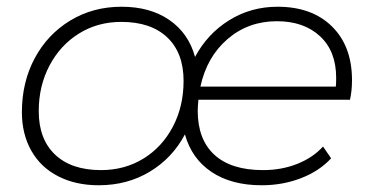

<svg xmlns="http://www.w3.org/2000/svg" viewBox="-20 -546 1111 570"><path d="M569 -250Q567 -228 567 -217Q567 -132 616.5 -86.5Q666 -41 761 -41Q816 -41 862.5 -59.5Q909 -78 939 -111L963 -76Q928 -38 873.5 -17Q819 4 757 4Q667 4 608 -35.5Q549 -75 529 -147Q492 -77 425 -36.5Q358 4 273 4Q205 4 153 -22.5Q101 -49 73 -98.5Q45 -148 45 -213Q45 -302 83 -373Q121 -444 188.5 -485Q256 -526 341 -526Q426 -526 483 -486.5Q540 -447 559 -377Q596 -446 660.5 -486Q725 -526 804 -526Q906 -526 965.5 -467.5Q1025 -409 1025 -308Q1025 -276 1019 -250ZM575 -289H977Q978 -298 978 -315Q978 -394 930 -438.5Q882 -483 802 -483Q717 -483 655.5 -430Q594 -377 575 -289ZM525 -306Q525 -389 476.5 -435Q428 -481 340 -481Q270 -481 214.5 -446.5Q159 -412 127 -351.5Q95 -291 95 -216Q95 -133 143.5 -87Q192 -41 280 -41Q350 -41 405.5 -75Q461 -109 493 -169.5Q525 -230 525 -306Z"/></svg>

Font: Idrija
Style: Italic
Weight: 300
Italic angle: -11.3°
Designer: Julieta Ulanovsky
Foundry: Julieta Ulanovsky
Version: Version 7.200